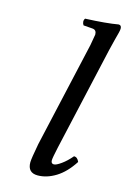

<svg xmlns="http://www.w3.org/2000/svg" viewBox="-111 -752 540 815"><g transform="rotate(15 159.5 -344.0)"><path d="M294.9 -582 191.9 -127Q181.2 -78.6 181.2 -67.9Q181.2 -53.2 193.8 -53.2Q204.1 -53.2 225.6 -68.6Q247.1 -84 268.1 -108.9Q283.2 -108.9 291 -89.8Q258.3 -39.1 218.5 -14.6Q178.7 9.8 139.2 9.8Q95.2 9.8 95.2 -36.1Q95.2 -51.8 107.9 -119.1L212.9 -583Q221.2 -628.9 221.2 -630.9Q221.2 -651.4 203.1 -652.8L163.1 -655.8Q158.2 -662.6 157.7 -670.7Q157.2 -678.7 162.1 -685.1Q254.4 -689 306.2 -698.2Q318.8 -698.2 318.8 -683.1Q318.8 -676.8 315.9 -665Q313 -653.3 306.6 -629.6Q300.3 -606 294.9 -582Z"/></g></svg>

Font: Common Serif News
Style: Italic
Weight: 450
Italic angle: -12°
Designer: Philipp H. Poll, Khaled Hosny
Foundry: Stefan Peev, Context Ltd.
Version: Version 1.026